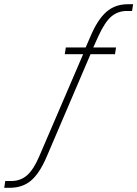

<svg xmlns="http://www.w3.org/2000/svg" viewBox="-27 -724 651 910"><path d="M-2 134H26Q70 134 101 107Q132 80 159 17L367 -467H280L285 -499H379L402 -552Q436 -632 477.5 -668Q519 -704 579 -704H604L599 -672H574Q532 -672 501 -646Q470 -620 439 -552L415 -499H523L518 -467H402L195 17Q161 97 120.5 131.5Q80 166 20 166H-7Z"/></svg>

Font: Bai Jamjuree ExtraLight
Style: Italic
Weight: 275
Italic angle: -10°
Version: Version 1.000; ttfautohint (v1.6)